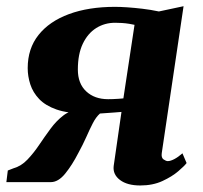

<svg xmlns="http://www.w3.org/2000/svg" viewBox="-37 -572 636 603"><path d="M536 -90.5 549 -60Q543 -51.5 523.2 -34.5Q503.5 -17.5 473.2 -3.5Q443 10.5 403.5 10.5Q362.5 10.5 339.8 -6.8Q317 -24 320 -50.5L344.5 -220.5Q336 -219.5 323.5 -218.8Q311 -218 298.5 -217Q286 -216 277 -215.5Q264.5 -204.5 254.5 -185Q244.5 -165.5 233.8 -141.2Q223 -117 209 -91.5Q189.5 -53.5 167.8 -26.8Q146 0 122.5 0H-17L-12.5 -36.5L5.5 -43.5Q30 -50.5 49.2 -70.8Q68.5 -91 86 -117Q103.5 -143 121.8 -167.8Q140 -192.5 161.8 -209.2Q183.5 -226 212.5 -227.5L227.5 -216Q175 -216 140.2 -228.2Q105.5 -240.5 86 -261Q66.5 -281.5 58.2 -307Q50 -332.5 50 -358Q50 -419.5 84 -462.2Q118 -505 179.8 -527.8Q241.5 -550.5 324 -550.5Q341 -550.5 363 -549Q385 -547.5 410.5 -544.5Q436 -541.5 462 -536L539.5 -552.5L471 -91Q469 -76.5 476.8 -71.2Q484.5 -66 490 -66Q498.5 -66 510.8 -72.5Q523 -79 536 -90.5ZM350.5 -263 385.5 -494Q380 -495.5 369 -497.2Q358 -499 345.8 -499.8Q333.5 -500.5 324.5 -500.5Q291.5 -500.5 265 -483.8Q238.5 -467 223 -434.5Q207.5 -402 207.5 -353.5Q207.5 -309.5 233.8 -285Q260 -260.5 302.5 -260.5Q308.5 -260.5 318 -260.8Q327.5 -261 336.5 -261.8Q345.5 -262.5 350.5 -263Z"/></svg>

Font: Merriweather 48pt ExtraBold
Style: Italic
Weight: 800
Italic angle: -7.8°
Version: Version 2.101